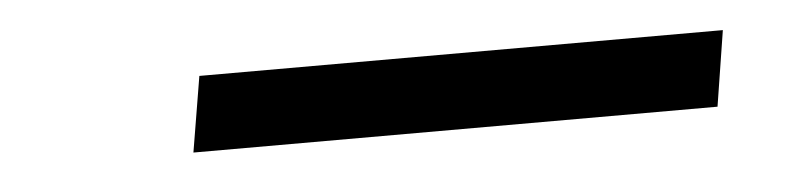

<svg xmlns="http://www.w3.org/2000/svg" viewBox="-23 -409 646 157"><g transform="rotate(-5 300.0 -330.0)"><path d="M131.8 -298.8 142.1 -360.8H571.8L562 -298.8Z"/></g></svg>

Font: Office Code Pro Italic
Style: Regular
Weight: 400
Italic angle: -9°
Designer: Nathan Rutzky & Paul D. Hunt
Foundry: Adobe Systems Incorporated
Version: Version 1.004;PS 001.004;hotconv 1.0.70;makeotf.lib2.5.58329